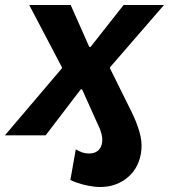

<svg xmlns="http://www.w3.org/2000/svg" viewBox="-56 -540 675 766"><path d="M478.8 -72.6Q497 -31.4 504.6 3.3Q512.2 38 506 74.2Q493.8 139.4 443.6 175.4Q393.4 211.4 324 205.2Q299 202.6 272.9 195.6Q246.8 188.6 224.8 178L246.4 55.6Q269.8 71 294.8 72.2Q320.4 73.8 335 60.9Q349.6 48 351.6 26.2Q353.2 10.2 348.5 -7Q343.8 -24.2 333.2 -50.4L465.8 -100.4Q472.6 -86.8 478.8 -72.6ZM191 -267.6V-271.6L60.6 -520H226L300.2 -352.8H305.4L437 -520H598.2L383.2 -271.8L382.6 -267.8L468.6 -94.2L352.4 -3.6L271.4 -183.6H266.2L126 0H-36.4Z"/></svg>

Font: Fixel Italic Variable 20240409 Display Thin
Style: Italic
Weight: 100
Italic angle: -10°
Designer: AlfaBravo + MacPaw
Foundry: Kyrylo Tkachov, Marchela Mozhyna, Serhii Makarenko, Maria Weinstein, Zakhar Kryvoshyya
Version: Version 1.211;Glyphs 3.2 (3225)